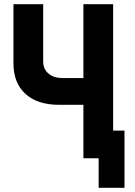

<svg xmlns="http://www.w3.org/2000/svg" viewBox="-20 -750 640 910"><path d="M447.6 140V-131H570V140ZM375.3 0V-253.2H260.8Q157.4 -253.2 100.6 -305Q43.8 -356.8 43.8 -450.2V-730H184.7V-458.6Q184.7 -422.5 209.9 -401.2Q235 -379.9 278.4 -379.9H375.3V-730H516.2V0Z"/></svg>

Font: JetBrains Mono
Style: Regular
Weight: 400
Monospace: yes
Designer: Philipp Nurullin, Konstantin Bulenkov
Foundry: JetBrains
Version: Version 2.305